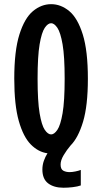

<svg xmlns="http://www.w3.org/2000/svg" viewBox="-20 -726 490 922"><path d="M368 90V164.5Q352.5 170 329.2 172.8Q306 175.5 284.5 175.5Q239 175.5 211.2 154.5Q183.5 133.5 183.5 88Q183.5 66.5 190.5 46.5Q197.5 26.5 208 10Q164.5 4.5 128.2 -32Q92 -68.5 70.2 -145.2Q48.5 -222 48.5 -348Q48.5 -482 73.2 -560.5Q98 -639 138.2 -672.5Q178.5 -706 225.5 -706Q272.5 -706 312.8 -672.5Q353 -639 377.5 -560.5Q402 -482 402 -348Q402 -218.5 378.8 -141.2Q355.5 -64 319 -27.5Q301 -6.5 286 18.5Q271 43.5 271 64Q271 86.5 283.8 93.5Q296.5 100.5 314.5 100.5Q327 100.5 342.5 97.2Q358 94 368 90ZM225.5 -80.5Q240.5 -80.5 255.5 -102.5Q270.5 -124.5 280.5 -182.2Q290.5 -240 290.5 -348Q290.5 -455.5 280.5 -513Q270.5 -570.5 255.5 -592.5Q240.5 -614.5 225.5 -614.5Q210 -614.5 195 -592.5Q180 -570.5 170.2 -513Q160.5 -455.5 160.5 -348Q160.5 -240 170.2 -182.2Q180 -124.5 195 -102.5Q210 -80.5 225.5 -80.5Z"/></svg>

Font: Trispace Condensed Medium
Style: Regular
Weight: 500
Width: 3
Designer: Tyler Finck
Foundry: Etcetera Type Company
Version: Version 1.210; ttfautohint (v1.8.3)